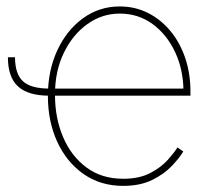

<svg xmlns="http://www.w3.org/2000/svg" viewBox="-20 -574 680 605"><path d="M135.7 -272.5Q67.9 -272.5 36.4 -302Q4.9 -331.5 4.9 -393.6H27.3Q27.3 -341.3 52.2 -318.1Q77.1 -294.9 135.7 -294.9ZM368.2 11.7Q296.9 11.7 243.4 -25.6Q189.9 -63 160.4 -127.2Q130.9 -191.4 130.9 -271.5Q130.9 -351.6 160.6 -415.5Q190.4 -479.5 241.7 -516.6Q293 -553.7 357.4 -553.7Q405.3 -553.7 445.8 -533.4Q486.3 -513.2 516.6 -476.8Q546.9 -440.4 563.5 -391.6Q580.1 -342.8 580.1 -285.2V-272.5H142.6V-294.9H567.9L558.1 -285.2Q558.1 -353.5 532 -409.4Q505.9 -465.3 460.7 -498.3Q415.5 -531.2 357.4 -531.2Q301.3 -531.2 254.9 -497.8Q208.5 -464.4 180.9 -407Q153.3 -349.6 153.3 -277.3V-274.4Q153.3 -202.6 178.5 -142.8Q203.6 -83 251.7 -46.9Q299.8 -10.7 368.2 -10.7Q418.9 -10.7 453.1 -28.6Q487.3 -46.4 508.3 -69.8Q529.3 -93.3 539.1 -109.4L557.6 -96.7Q545.4 -76.2 521.2 -50.8Q497.1 -25.4 459.2 -6.8Q421.4 11.7 368.2 11.7Z"/></svg>

Font: Inter Thin
Style: Regular
Weight: 250
Designer: Rasmus Andersson
Foundry: rsms
Version: Version 4.001;git-66647c0bb